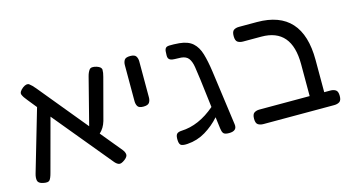

<svg xmlns="http://www.w3.org/2000/svg" viewBox="-69 -849 2092 1134"><g transform="rotate(-15 977.5 -282.5)"><path d="M79 9Q51 3 47.5 -14.5Q44 -32 51 -56L161 -433L116 -489Q97 -511 90.5 -528Q84 -545 112 -567Q137 -585 151.5 -574.5Q166 -564 185 -541L429 -244L502 -529Q508 -553 519 -567.5Q530 -582 563 -572Q591 -563 591.5 -546Q592 -529 585 -504L518 -252Q506 -211 478 -186L584 -57Q596 -42 597.5 -27.5Q599 -13 578 3Q554 21 540.5 16Q527 11 515 -4L223 -358L137 -38Q129 -7 119.5 4.5Q110 16 79 9Z M769 -273Q742 -273 734 -286Q726 -299 726 -318V-538Q726 -556 734 -569Q742 -582 770 -582Q797 -582 805.5 -569Q814 -556 814 -537V-317Q814 -299 805.5 -286Q797 -273 769 -273Z M964 7Q940 9 926.5 3.5Q913 -2 912 -30Q911 -57 919.5 -66.5Q928 -76 949 -77Q1056 -81 1156 -167L1135 -339Q1129 -386 1123.5 -420Q1118 -454 1104 -473Q1090 -492 1059 -495Q1034 -496 1018 -496.5Q1002 -497 994 -501Q978 -508 979 -530L980 -553Q981 -568 988.5 -575.5Q996 -583 1019 -582Q1023 -582 1036.5 -582Q1050 -582 1070 -580Q1123 -575 1151.5 -549.5Q1180 -524 1193.5 -478.5Q1207 -433 1216 -369L1262 -33Q1268 9 1217 9Q1190 9 1182.5 -1.5Q1175 -12 1173 -31L1164 -102Q1125 -58 1074.5 -27.5Q1024 3 964 7Z M1427 10Q1407 10 1394 1.5Q1381 -7 1381 -34Q1381 -62 1394 -70.5Q1407 -79 1426 -79H1733V-274Q1733 -492 1548 -492H1437Q1417 -492 1404 -500.5Q1391 -509 1391 -537Q1391 -565 1403.5 -573.5Q1416 -582 1436 -582H1545Q1822 -582 1822 -276V-79H1860Q1879 -79 1892 -70.5Q1905 -62 1905 -34Q1905 -7 1892 1.5Q1879 10 1859 10Z"/></g></svg>

Font: Fredoka
Style: Regular
Weight: 400
Designer: Ben Nathan
Foundry: Milena B. Brandão, Ben Nathan
Version: Version 2.001